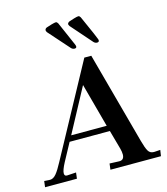

<svg xmlns="http://www.w3.org/2000/svg" viewBox="-169 -919 882 1013"><g transform="rotate(-15 271.5 -413.0)"><path d="M-13 -31Q5 -31 21 -50.5Q37 -70 57 -108L328 -607H366L502 -106Q513 -65 523 -48Q533 -31 553 -31H558L589 -33L584 0H308L312 -33L362 -31Q391 -29 392 -60Q392 -76 387 -94L358 -198H138L85 -100Q65 -62 65 -45Q65 -29 80 -30L129 -33L125 0H-49L-45 -33ZM284 -469 155 -229H349ZM273 -674 172 -788Q167 -796 168 -800Q169 -808 178 -812Q189 -816 206.5 -821Q224 -826 230 -826Q234 -826 236.5 -824Q239 -822 242 -817Q243 -814 280 -730L300 -684Q302 -678 302 -674Q301 -666 291 -666Q281 -666 273 -674ZM396 -674Q304 -778 296 -788Q291 -796 291 -800Q293 -808 302 -812Q313 -816 330 -821Q347 -826 353 -826Q357 -826 359.5 -824Q362 -822 365 -817Q367 -812 409 -718L423 -684Q426 -677 425 -674Q424 -666 414 -666Q404 -666 396 -674Z"/></g></svg>

Font: Unna Medium
Style: Italic
Weight: 500
Italic angle: -8.05°
Designer: Jorge de Buen Unna
Foundry: Omnibus-Type
Version: Version 2.008